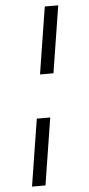

<svg xmlns="http://www.w3.org/2000/svg" viewBox="-60 -739 443 953"><g transform="rotate(-5 162.0 -262.5)"><path d="M148 -371 201 -705H268L215 -371ZM60 180 113 -154H180L127 180Z"/></g></svg>

Font: Nunito Sans 7pt SemiExpanded Light
Style: Italic
Weight: 300
Width: 6
Italic angle: -9°
Designer: Vernon Adams
Foundry: Vernon Adams
Version: Version 3.101;gftools[0.9.27]